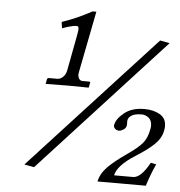

<svg xmlns="http://www.w3.org/2000/svg" viewBox="-52 -688 763 816"><g transform="rotate(5 330.0 -280.0)"><path d="M606.9 -541 647.9 -533.2 120.1 42 78.1 34.2ZM247.1 -571.8Q237.8 -571.8 218.8 -566.7Q199.7 -561.5 187 -556.2L183.1 -583Q249 -605.5 310.1 -639.2H326.2L274.9 -377.9Q271.5 -361.8 276.9 -351.3Q282.2 -340.8 293 -340.8H320.8Q322.3 -340.8 323.7 -340.3Q325.2 -339.8 325.9 -338.9Q326.7 -337.9 326.2 -335.9L321.8 -314.9Q270 -315.9 235.8 -315.9L138.2 -314.9L142.1 -335.9Q144.5 -340.8 149.9 -340.8H186Q198.2 -340.8 209.5 -351.3Q220.7 -361.8 224.1 -377.9L252.9 -529.8Q257.8 -553.7 256.8 -562.7Q255.9 -571.8 247.1 -571.8ZM465.8 -144Q456.5 -144 449.7 -149.9Q442.9 -155.8 442.9 -164.1Q442.9 -167 443.8 -168Q448.7 -193.4 481 -219.2Q513.2 -245.1 565.9 -245.1Q604.5 -245.1 631.8 -229.5Q659.2 -213.9 659.2 -180.2Q659.2 -168.9 657.2 -162.1Q651.9 -129.9 624.8 -103Q597.7 -76.2 544.9 -43Q470.2 4.4 461.9 46.9H543Q576.2 46.9 612.8 -20L636.2 -15.1Q615.7 28.3 600.1 79.1H394Q399.9 46.4 429.7 15.6Q458.5 -13.2 508.8 -47.9Q552.7 -78.1 572 -100.6Q591.3 -123 598.1 -161.1Q600.1 -170.9 600.1 -175.8Q600.1 -199.2 586.4 -210.2Q572.8 -221.2 557.1 -221.2Q527.8 -221.2 513.9 -212.4Q500 -203.6 498 -191.9Q497.1 -187.5 497.6 -179.7Q498 -171.9 497.1 -168Q495.1 -157.2 484.6 -150.6Q474.1 -144 465.8 -144Z"/></g></svg>

Font: Linux Libertine G
Style: Italic
Weight: 400
Italic angle: -12°
Designer: Philipp H. Poll
Foundry: Philipp H. Poll
Version: Version 5.1.3